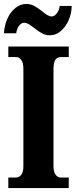

<svg xmlns="http://www.w3.org/2000/svg" viewBox="-22 -949 386 969"><path d="M20 -53H59Q74 -53 85 -66.5Q96 -80 96 -109V-601Q96 -633 85 -647Q74 -661 59 -661H20V-714H325V-661H285Q267 -661 257.5 -647.5Q248 -634 248 -600V-110Q248 -82 258.5 -67.5Q269 -53 285 -53H325V0H20ZM150 -808Q133 -821 122 -827.5Q111 -834 100 -834Q85 -834 73.5 -818Q62 -802 60 -781H-2Q0 -821 15.5 -855Q31 -889 56 -909Q81 -929 110 -929Q132 -929 149 -920Q166 -911 191 -892Q206 -879 217.5 -872.5Q229 -866 239 -866Q253 -866 265 -882Q277 -898 279 -919H340Q339 -879 323.5 -845Q308 -811 283.5 -791Q259 -771 230 -771Q208 -771 190.5 -780.5Q173 -790 150 -808Z"/></svg>

Font: Noto Serif CondExtraBold
Style: Regular
Weight: 800
Width: 3
Designer: Monotype Design Team
Foundry: Monotype Imaging Inc.
Version: Version 1.001